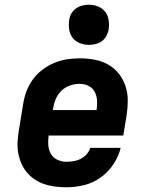

<svg xmlns="http://www.w3.org/2000/svg" viewBox="-20 -785 640 813"><path d="M261 8Q237 8 213 5Q189 2 167 -5.5Q145 -13 126.5 -25.5Q108 -38 93.5 -55.5Q79 -73 70 -94Q61 -115 57 -138.5Q53 -162 54.5 -186Q56 -210 60 -234L78 -344Q82 -371 92 -398Q102 -425 119 -448.5Q136 -472 160 -490Q184 -508 210.5 -519Q237 -530 264.5 -534Q292 -538 319 -538Q351 -538 382 -532Q413 -526 439 -511Q465 -496 483.5 -472.5Q502 -449 511.5 -420Q521 -391 521 -359.5Q521 -328 516 -296L502 -211H186Q183 -191 184.5 -170.5Q186 -150 195.5 -133.5Q205 -117 223 -108.5Q241 -100 261 -100Q276 -100 291.5 -102.5Q307 -105 321 -112Q335 -119 346.5 -131.5Q358 -144 362 -159H491Q482 -122 460 -89Q438 -56 405.5 -33Q373 -10 335.5 -1Q298 8 261 8ZM204 -319H389Q392 -339 391 -359Q390 -379 381 -396Q372 -413 354.5 -421.5Q337 -430 317 -430Q297 -430 276.5 -423Q256 -416 240.5 -401Q225 -386 216.5 -366.5Q208 -347 205 -326ZM356 -595Q336 -595 317.5 -602.5Q299 -610 287.5 -625Q276 -640 273 -660Q270 -680 273 -701Q275 -715 282.5 -728Q290 -741 302 -749.5Q314 -758 328 -761.5Q342 -765 356 -765Q377 -765 395.5 -757.5Q414 -750 425.5 -735Q437 -720 440 -700Q443 -680 440 -659Q437 -645 430 -632Q423 -619 411 -610.5Q399 -602 384.5 -598.5Q370 -595 356 -595Z"/></svg>

Font: Iosevka Slab XBdExObl
Style: Regular
Weight: 800
Width: 7
Italic angle: -9°
Monospace: yes
Designer: Belleve Invis
Foundry: Belleve Invis
Version: Version 11.1.0; ttfautohint (v1.8.3)